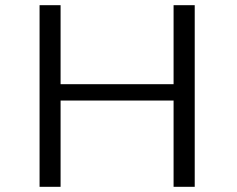

<svg xmlns="http://www.w3.org/2000/svg" viewBox="-20 -720 915 740"><path d="M132.5 0V-700H213.5V-395.5H649V-700H730.5V0H649V-332.5H213.5V0Z"/></svg>

Font: Trispace SemiExpanded Light
Style: Regular
Weight: 300
Width: 6
Designer: Tyler Finck
Foundry: Etcetera Type Company
Version: Version 1.210; ttfautohint (v1.8.3)